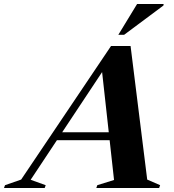

<svg xmlns="http://www.w3.org/2000/svg" viewBox="-101 -938 868 958"><path d="M168 -238.5 180.5 -278H516.5L504 -238.5ZM633.5 -42 698 -14 693 0H379.5L384.5 -14L468 -40L406 -600.5L423.5 -601L52 -41L127 -14L122 0H-81L-76 -14L4.5 -42L453 -708.5H550.5ZM489.5 -764.5 583 -918H715.5L714.5 -910.5L518.5 -764.5Z"/></svg>

Font: Newsreader 60pt
Style: Bold Italic
Weight: 700
Italic angle: -17°
Designer: Hugues Gentile
Foundry: Production Type
Version: Version 1.003